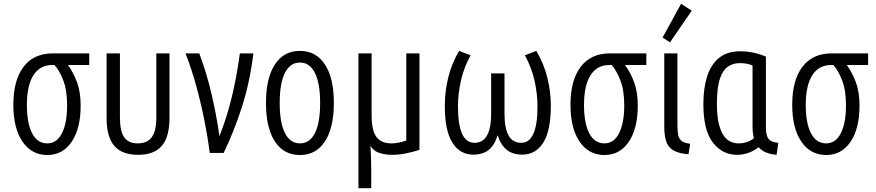

<svg xmlns="http://www.w3.org/2000/svg" viewBox="-20 -802 4592 1007"><path d="M228 11Q146 11 98 -59Q50 -129 50 -253Q50 -381 103.5 -451.5Q157 -522 257 -522H448V-461H336Q365 -422 384 -370.5Q403 -319 403 -248Q403 -128 356 -58.5Q309 11 228 11ZM228 -50Q278 -50 305 -103.5Q332 -157 332 -249Q332 -328 312 -380Q292 -432 266 -461H254Q189 -461 155 -407Q121 -353 121 -252Q121 -156 148.5 -103Q176 -50 228 -50Z M704 10Q620 10 579.5 -37Q539 -84 539 -184V-522H609V-187Q609 -114 631.5 -82Q654 -50 703 -50Q752 -50 776 -82.5Q800 -115 800 -188V-522H869V-184Q869 -84 828.5 -37Q788 10 704 10Z M1080 0Q1070 -80 1052 -170.5Q1034 -261 1009 -352Q984 -443 953 -522H1025Q1062 -425 1088.5 -313Q1115 -201 1131 -88Q1170 -186 1196 -294Q1222 -402 1238 -522H1309Q1290 -368 1248 -238.5Q1206 -109 1153 0Z M1553 11Q1468 11 1421.5 -60.5Q1375 -132 1375 -262Q1375 -392 1421.5 -463.5Q1468 -535 1553 -535Q1638 -535 1684.5 -463.5Q1731 -392 1731 -262Q1731 -132 1684.5 -60.5Q1638 11 1553 11ZM1553 -50Q1604 -50 1631.5 -103.5Q1659 -157 1659 -262Q1659 -366 1631.5 -420Q1604 -474 1553 -474Q1502 -474 1474.5 -420Q1447 -366 1447 -262Q1447 -158 1474.5 -104Q1502 -50 1553 -50Z M1860 185V-522H1929V-198Q1929 -117 1954.5 -83.5Q1980 -50 2033 -50Q2051 -50 2072 -54Q2093 -58 2111 -65V-522H2180V-16Q2146 -5 2109 2.5Q2072 10 2036 10Q2002 10 1971 0.5Q1940 -9 1923 -37Q1925 -8 1926 26Q1927 60 1927 93V185Z M2462 9Q2392 9 2352.5 -54Q2313 -117 2313 -247Q2313 -321 2330.5 -394Q2348 -467 2388 -535L2448 -512Q2413 -448 2397.5 -379Q2382 -310 2382 -244Q2382 -53 2468 -53Q2513 -53 2534.5 -92Q2556 -131 2556 -205V-417H2626V-205Q2626 -131 2647 -92Q2668 -53 2714 -53Q2799 -53 2799 -244Q2799 -310 2783.5 -379Q2768 -448 2733 -512L2793 -535Q2833 -467 2851 -394Q2869 -321 2869 -247Q2869 -117 2829.5 -54Q2790 9 2719 9Q2670 9 2638.5 -15.5Q2607 -40 2590 -93Q2574 -41 2543.5 -16Q2513 9 2462 9Z M3150 11Q3068 11 3020 -59Q2972 -129 2972 -253Q2972 -381 3025.5 -451.5Q3079 -522 3179 -522H3370V-461H3258Q3287 -422 3306 -370.5Q3325 -319 3325 -248Q3325 -128 3278 -58.5Q3231 11 3150 11ZM3150 -50Q3200 -50 3227 -103.5Q3254 -157 3254 -249Q3254 -328 3234 -380Q3214 -432 3188 -461H3176Q3111 -461 3077 -407Q3043 -353 3043 -252Q3043 -156 3070.5 -103Q3098 -50 3150 -50Z M3591 7Q3538 3 3510.5 -14Q3483 -31 3473.5 -62Q3464 -93 3464 -138V-522H3533V-148Q3533 -120 3536 -98.5Q3539 -77 3553 -64.5Q3567 -52 3600 -48ZM3494 -580 3455 -605 3552 -782 3608 -746Z M3845 10Q3769 10 3719 -54Q3669 -118 3669 -257Q3669 -340 3689 -402Q3709 -464 3751.5 -498.5Q3794 -533 3862 -533Q3899 -533 3933 -525.5Q3967 -518 3997 -505V-134Q3997 -91 4011 -73.5Q4025 -56 4062 -53L4053 10Q3989 5 3959 -30Q3935 -11 3906 -0.5Q3877 10 3845 10ZM3853 -50Q3900 -50 3934 -77Q3927 -104 3927 -139V-458Q3901 -471 3860 -471Q3824 -471 3797 -452Q3770 -433 3755 -387Q3740 -341 3740 -258Q3740 -192 3750.5 -151Q3761 -110 3777.5 -88Q3794 -66 3814 -58Q3834 -50 3853 -50Z M4313 11Q4231 11 4183 -59Q4135 -129 4135 -253Q4135 -381 4188.5 -451.5Q4242 -522 4342 -522H4533V-461H4421Q4450 -422 4469 -370.5Q4488 -319 4488 -248Q4488 -128 4441 -58.5Q4394 11 4313 11ZM4313 -50Q4363 -50 4390 -103.5Q4417 -157 4417 -249Q4417 -328 4397 -380Q4377 -432 4351 -461H4339Q4274 -461 4240 -407Q4206 -353 4206 -252Q4206 -156 4233.5 -103Q4261 -50 4313 -50Z"/></svg>

Font: Ubuntu Sans Condensed
Style: Regular
Weight: 400
Width: 3
Designer: Dalton Maag Ltd
Foundry: Dalton Maag Ltd
Version: Version 1.006; ttfautohint (v1.8.4.7-5d5b)